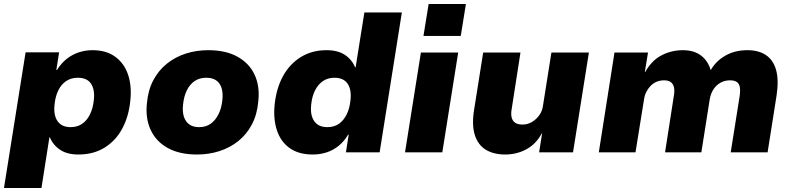

<svg xmlns="http://www.w3.org/2000/svg" viewBox="-25 -768 3994 968"><path d="M-5 180 104 -504H273L259 -415H262Q285 -451 313 -472.5Q341 -494 373.5 -504.5Q406 -515 442 -515Q511 -515 556.5 -481.5Q602 -448 621 -390.5Q640 -333 632 -260Q624 -180 591 -119Q558 -58 502 -23.5Q446 11 370 11Q314 11 278.5 -12.5Q243 -36 226 -76L224 -75L184 180ZM331 -127Q365 -127 389.5 -144Q414 -161 429 -192Q444 -223 448 -263Q454 -316 434 -346Q414 -376 367 -376Q334 -376 309 -359.5Q284 -343 269 -312.5Q254 -282 250 -241Q244 -188 265 -157.5Q286 -127 331 -127Z M968 11Q880 11 820.5 -22Q761 -55 734 -114.5Q707 -174 716 -250Q722 -315 748.5 -364.5Q775 -414 817 -447.5Q859 -481 912 -498Q965 -515 1025 -515Q1113 -515 1172.5 -482Q1232 -449 1259 -390.5Q1286 -332 1277 -255Q1271 -189 1244.5 -139.5Q1218 -90 1176 -56.5Q1134 -23 1081 -6Q1028 11 968 11ZM979 -127Q1013 -127 1037 -144Q1061 -161 1076.5 -192Q1092 -223 1096 -263Q1102 -316 1081.5 -346Q1061 -376 1015 -376Q981 -376 956.5 -359.5Q932 -343 917 -312.5Q902 -282 898 -241Q892 -188 913 -157.5Q934 -127 979 -127Z M1552 11Q1480 11 1434.5 -22Q1389 -55 1370.5 -113Q1352 -171 1360 -244Q1369 -325 1402.5 -385.5Q1436 -446 1492 -480.5Q1548 -515 1621 -515Q1678 -515 1713.5 -491.5Q1749 -468 1766 -428L1768 -429L1812 -705H2001L1889 0H1719L1733 -89H1730Q1710 -55 1682 -32.5Q1654 -10 1621 0.5Q1588 11 1552 11ZM1625 -127Q1660 -127 1684 -144Q1708 -161 1723 -191.5Q1738 -222 1742 -263Q1748 -316 1727.5 -346Q1707 -376 1661 -376Q1628 -376 1603.5 -359.5Q1579 -343 1563.5 -312.5Q1548 -282 1544 -241Q1538 -188 1559 -157.5Q1580 -127 1625 -127Z M2110 -587 2136 -748H2324L2298 -587ZM2017 0 2097 -503H2285L2205 0Z M2522 11Q2464 11 2424.5 -13Q2385 -37 2369 -87Q2353 -137 2365 -213L2411 -503H2599L2555 -220Q2550 -194 2554.5 -176Q2559 -158 2572.5 -149Q2586 -140 2609 -140Q2635 -140 2657 -153Q2679 -166 2694.5 -188Q2710 -210 2713 -238L2755 -503H2944L2864 0H2693L2708 -95H2706Q2678 -42 2629 -15.5Q2580 11 2522 11Z M2994 0 3073 -503H3242L3226 -405H3228Q3261 -464 3311 -489.5Q3361 -515 3418 -515Q3474 -515 3510 -487.5Q3546 -460 3559 -411L3558 -414Q3584 -460 3632 -487.5Q3680 -515 3743 -515Q3800 -515 3837 -490Q3874 -465 3888 -414.5Q3902 -364 3890 -285L3845 0H3659L3704 -283Q3708 -310 3705 -328Q3702 -346 3690 -354.5Q3678 -363 3655 -363Q3629 -363 3607.5 -351Q3586 -339 3572 -317.5Q3558 -296 3553 -266L3511 0H3328L3372 -283Q3377 -310 3373 -327.5Q3369 -345 3357 -354Q3345 -363 3323 -363Q3303 -363 3286 -356Q3269 -349 3256 -336Q3243 -323 3234 -305.5Q3225 -288 3222 -267L3179 0Z"/></svg>

Font: Nunito Sans 8pt Black
Style: Italic
Weight: 900
Italic angle: -9°
Version: Version 3.101;gftools[0.9.27]